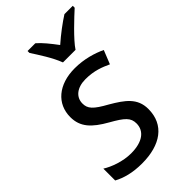

<svg xmlns="http://www.w3.org/2000/svg" viewBox="-236 -842 928 928"><g transform="rotate(-45 228.5 -378.0)"><path d="M155 10C282 10 363 -47 363 -155C363 -230 312 -265 244 -305C173 -344 156 -364 156 -399C156 -442 191 -472 250 -472C309 -472 349 -455 384 -439L412 -509C372 -528 315 -546 250 -546C139 -546 68 -485 68 -394C68 -326 107 -286 183 -243C252 -204 273 -185 273 -146C273 -95 231 -62 152 -62C96 -62 38 -84 5 -105V-24C42 -4 90 10 155 10ZM148 -766V-753C173 -714 211 -657 230 -606H316C343 -648 425 -724 457 -753V-766H400C364 -743 321 -711 280 -675C253 -711 226 -745 201 -766Z"/></g></svg>

Font: BC Sans
Style: Italic
Weight: 400
Italic angle: -12°
Designer: Monotype Design Team
Designer: Province of B.C.
Foundry: Monotype Imaging Inc.
Version: Version 2.000;GOOG;noto-source:20170915:90ef993387c0